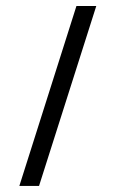

<svg xmlns="http://www.w3.org/2000/svg" viewBox="-20 -614 382 634"><path d="M297.9 -594.2 108.9 0H43.9L232.4 -594.2Z"/></svg>

Font: DimaLove
Style: regular
Weight: 400
Designer: R.Balvardi
Foundry: Dima Software Group
Version: Version 1.00;May 4, 2019;FontCreator 11.5.0.2427 64-bit